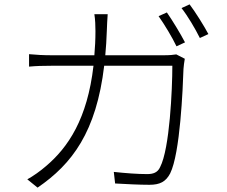

<svg xmlns="http://www.w3.org/2000/svg" viewBox="-20 -831 1040 879"><path d="M462 -578C465 -613 468 -650 469 -689C470 -713 471 -743 473 -766H412C416 -742 417 -711 417 -688C417 -649 415 -613 412 -578H218C179 -578 144 -580 113 -583V-526C145 -529 176 -530 219 -530H408C380 -287 292 -156 190 -70C166 -49 131 -24 105 -10L152 28C310 -80 421 -227 457 -530H769C769 -423 757 -150 713 -66C702 -41 681 -34 654 -34C610 -34 557 -38 501 -44L507 9C561 12 618 15 664 15C712 15 739 1 759 -37C805 -129 817 -426 820 -515C821 -530 823 -544 826 -562L787 -582C774 -580 758 -578 730 -578ZM706 -757C733 -719 769 -659 788 -619L827 -637C805 -679 769 -738 744 -774ZM811 -794C840 -757 873 -701 895 -657L934 -675C914 -713 875 -775 848 -811Z"/></svg>

Font: Noto Sans CJK JP Light
Style: Regular
Weight: 300
Designer: Ryoko NISHIZUKA (kana & ideographs); Paul D. Hunt (Latin, Greek & Cyrillic); Wenlong ZHANG (bopomofo); Sandoll Communica
Foundry: Adobe Systems Incorporated
Version: Version 1.004;PS 1.004;hotconv 1.0.82;makeotf.lib2.5.63406